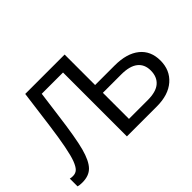

<svg xmlns="http://www.w3.org/2000/svg" viewBox="-120 -988 1296 1296"><g transform="rotate(-45 528.5 -340.0)"><path d="M1005.4 -201.7Q1005.4 -110.4 942.4 -55.2Q879.4 0 768.6 0H482.9V-609.9H279.8L255.9 -430.2Q231 -235.8 207.8 -150.4Q184.6 -64.9 149.4 -28.6Q114.3 7.8 50.8 7.8Q22.5 7.8 8.8 2.9V-71.3Q18.1 -67.9 36.1 -67.9Q62 -67.9 78.4 -83.7Q94.7 -99.6 108.9 -136.5Q123 -173.3 137.2 -245.8Q151.4 -318.4 165.5 -424.6Q179.7 -530.8 200.2 -688H576.2V-397H762.7Q877.9 -397 941.7 -345.7Q1005.4 -294.4 1005.4 -201.7ZM911.6 -200.7Q911.6 -259.8 871.6 -291.3Q831.5 -322.8 751.5 -322.8H576.2V-73.7H755.4Q835.4 -73.7 873.5 -106.9Q911.6 -140.1 911.6 -200.7Z"/></g></svg>

Font: Arial
Style: Regular
Weight: 400
Designer: Steve Matteson
Foundry: Ascender Corporation
Version: Version 2.00.3